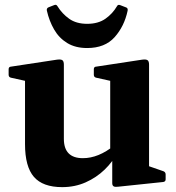

<svg xmlns="http://www.w3.org/2000/svg" viewBox="-20 -752 720 785"><path d="M589.4 -162V-43.8L570.4 -78.9L648.2 -51.9Q657.2 -48.3 657.2 -38.7V-18.5Q657.2 -9.5 647.2 -7.9L461.9 11.5Q449.7 13.1 444.3 9.6Q438.9 6.1 438.9 -3.1V-122.3L430.6 -136V-162ZM234.3 13.1Q154.9 13.1 118.6 -28.9Q82.3 -70.8 82.3 -162.8V-311.3H241.1V-184.5Q241.1 -105.3 318.9 -105.3Q382.7 -105.3 447 -157.3L460.8 -129.7Q441.5 -91.1 407.9 -58.6Q374.2 -26 330.1 -6.4Q286 13.1 234.3 13.1ZM430.6 -162V-311.3H589.4V-162ZM82.3 -311.3V-462L101.5 -417.3L24.9 -434.3Q15.3 -436.4 15.3 -446.4V-469Q15.3 -479.2 25.3 -479.6L211 -507.8Q227.4 -510.4 234.3 -506.3Q241.1 -502.2 241.1 -488V-311.3ZM430.6 -311.3V-462L449.8 -417.3L373.2 -434.3Q363.6 -436.4 363.6 -446.4V-469Q363.6 -479.2 373.6 -479.6L559.3 -507.8Q575.7 -510.4 582.6 -506.3Q589.4 -502.2 589.4 -488V-311.3ZM336.4 -555.6Q288.3 -555.6 254.8 -576.1Q221.2 -596.7 201.2 -631.5Q181.1 -666.4 171.6 -708.6Q169.6 -718.3 178.6 -722.2L201.9 -731.3Q210.5 -734.9 215.1 -726.4Q233.9 -695.9 263 -675.2Q292.1 -654.6 336.4 -654.6Q381.2 -654.6 410.8 -675.2Q440.3 -695.9 458.1 -726.3Q462.1 -734.9 471.7 -730.9L495.2 -721.8Q503.8 -719.2 501.8 -708.2Q488.2 -644.3 448.5 -599.9Q408.8 -555.6 336.4 -555.6Z"/></svg>

Font: Hahmlet
Style: Regular
Weight: 400
Designer: Minjoo Ham & Mark Frömberg
Foundry: hypertype
Version: Version 1.002